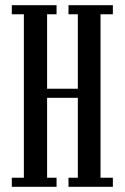

<svg xmlns="http://www.w3.org/2000/svg" viewBox="-20 -720 480 740"><path d="M25.5 0V-35H72V-665H25.5V-700H198V-665H161.5V-378H280V-665H244V-700H415V-665H367.5V-35H415V0H244V-35H280V-343H161.5V-35H198V0Z"/></svg>

Font: Imbue Thin 10pt Medium
Style: Regular
Weight: 500
Version: Version 1.102